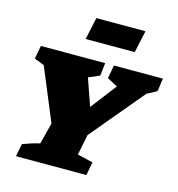

<svg xmlns="http://www.w3.org/2000/svg" viewBox="-128 -1011 1039 1122"><g transform="rotate(15 391.5 -450.5)"><path d="M71 0 86 -77Q112 -87 137.5 -95Q163 -103 189 -109L222 -238L90 -556L30 -580L45 -660H434L425 -583Q393 -567 358 -554L415 -390L535 -546L472 -580L487 -660H783L772 -582Q743 -564 713 -550L443 -227L418 -103L512 -81L497 0ZM287 -767 316 -901H613L584 -767Z"/></g></svg>

Font: Piazzolla Black
Style: Italic
Weight: 900
Italic angle: -11.3°
Designer: Juan Pablo del Peral
Foundry: Huerta Tipografica
Version: Version 1.330